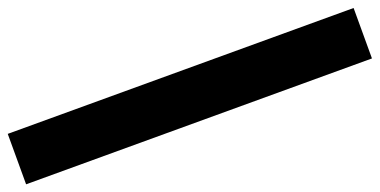

<svg xmlns="http://www.w3.org/2000/svg" viewBox="-19 -576 1239 626"><g transform="rotate(-20 600.0 -262.5)"><path d="M1200 -350H0V-175H1200Z"/></g></svg>

Font: Variable Test Axis Matching
Style: Regular
Weight: 400
Version: Version 1.000